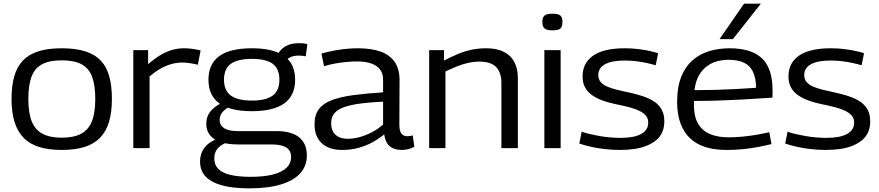

<svg xmlns="http://www.w3.org/2000/svg" viewBox="-20 -810 4809 1050"><path d="M43 -269Q43 -339 57.5 -391Q72 -443 104 -477.5Q136 -512 188.5 -529Q241 -546 318 -546Q394 -546 447 -529Q500 -512 532 -477.5Q564 -443 578 -391Q592 -339 592 -269Q592 -197 576.5 -144.5Q561 -92 528 -57.5Q495 -23 443 -6.5Q391 10 318 10Q245 10 193 -6.5Q141 -23 108 -57.5Q75 -92 59 -144.5Q43 -197 43 -269ZM135 -269Q135 -193 153.5 -146.5Q172 -100 212.5 -78.5Q253 -57 318 -57Q383 -57 423.5 -78.5Q464 -100 482.5 -146.5Q501 -193 501 -269Q501 -343 484 -389.5Q467 -436 427 -458Q387 -480 318 -480Q249 -480 209 -458Q169 -436 152 -389.5Q135 -343 135 -269Z M790 -536V-459Q826 -490 858 -509Q890 -528 921.5 -537Q953 -546 986 -546Q1011 -546 1034.5 -542.5Q1058 -539 1077 -534L1062 -456Q1042 -461 1019 -464.5Q996 -468 975 -468Q934 -468 890 -450.5Q846 -433 798 -392V0H709V-536Z M1344 220Q1210 220 1142 183.5Q1074 147 1074 74Q1074 46 1084 22Q1094 -2 1116.5 -21.5Q1139 -41 1178 -54L1235 -36Q1204 -26 1185.5 -12Q1167 2 1159.5 19Q1152 36 1152 57Q1152 91 1173 113Q1194 135 1238.5 146Q1283 157 1351 157Q1425 157 1474 144Q1523 131 1547.5 107Q1572 83 1572 50Q1572 25 1560.5 10Q1549 -5 1525 -12.5Q1501 -20 1464 -20H1283Q1227 -20 1188 -32.5Q1149 -45 1128.5 -70.5Q1108 -96 1108 -133Q1108 -171 1129 -198.5Q1150 -226 1192 -247L1242 -229Q1213 -216 1197 -197.5Q1181 -179 1181 -154Q1181 -126 1205 -109.5Q1229 -93 1280 -93H1492Q1574 -93 1616 -59Q1658 -25 1658 41Q1658 97 1622.5 137Q1587 177 1517 198.5Q1447 220 1344 220ZM1357 -202Q1238 -202 1179 -245Q1120 -288 1120 -374Q1120 -460 1179 -503Q1238 -546 1357 -546Q1476 -546 1535 -503Q1594 -460 1594 -374Q1594 -288 1535 -245Q1476 -202 1357 -202ZM1357 -260Q1435 -260 1471.5 -287.5Q1508 -315 1508 -374Q1508 -434 1471.5 -461Q1435 -488 1357 -488Q1280 -488 1242.5 -461Q1205 -434 1205 -374Q1205 -315 1242.5 -287.5Q1280 -260 1357 -260ZM1534 -463 1496 -505Q1510 -539 1540.5 -556.5Q1571 -574 1615 -574Q1627 -574 1637.5 -573Q1648 -572 1661 -569L1652 -502Q1642 -504 1632.5 -505Q1623 -506 1613 -506Q1585 -506 1565.5 -496Q1546 -486 1534 -463Z M1700 -130Q1700 -181 1723.5 -212.5Q1747 -244 1793.5 -262Q1840 -280 1910.5 -289.5Q1981 -299 2075 -305V-372Q2076 -422 2039.5 -448Q2003 -474 1932 -474Q1908 -474 1878.5 -471.5Q1849 -469 1817 -463.5Q1785 -458 1752 -448L1738 -517Q1787 -531 1838.5 -538.5Q1890 -546 1937 -546Q2012 -546 2062.5 -527.5Q2113 -509 2139 -470.5Q2165 -432 2165 -373L2164 -132Q2164 -92 2176 -78.5Q2188 -65 2207 -65Q2214 -65 2221.5 -66Q2229 -67 2237 -70L2246 -8Q2231 1 2213.5 5.5Q2196 10 2177 10Q2136 10 2112 -9.5Q2088 -29 2081 -75Q2053 -52 2018 -32.5Q1983 -13 1941 -1.5Q1899 10 1850 10Q1817 10 1789.5 1.5Q1762 -7 1742 -24.5Q1722 -42 1711 -68.5Q1700 -95 1700 -130ZM1791 -137Q1791 -94 1815.5 -72.5Q1840 -51 1881 -51Q1913 -51 1947.5 -60.5Q1982 -70 2015 -87.5Q2048 -105 2075 -129V-254Q2009 -251 1956.5 -244.5Q1904 -238 1867 -226Q1830 -214 1810.5 -192.5Q1791 -171 1791 -137Z M2327 0V-536H2408V-479Q2449 -500 2485 -515Q2521 -530 2558.5 -538Q2596 -546 2639 -546Q2696 -546 2734.5 -527Q2773 -508 2792.5 -471.5Q2812 -435 2812 -384V0H2722V-358Q2722 -414 2693 -443.5Q2664 -473 2604 -473Q2570 -473 2539.5 -466Q2509 -459 2479 -447Q2449 -435 2416 -419V0Z M3001 -644Q2971 -644 2958.5 -654Q2946 -664 2946 -690Q2946 -715 2958 -725Q2970 -735 3001 -735Q3033 -735 3044.5 -725Q3056 -715 3056 -690Q3056 -664 3044.5 -654Q3033 -644 3001 -644ZM2957 0V-536H3046V0Z M3148 -25 3161 -90Q3179 -83 3205 -77Q3231 -71 3259.5 -66Q3288 -61 3317.5 -58.5Q3347 -56 3373 -56Q3448 -56 3486.5 -77.5Q3525 -99 3525 -139Q3525 -162 3512.5 -177Q3500 -192 3477 -203.5Q3454 -215 3421.5 -223.5Q3389 -232 3349 -240Q3309 -248 3276 -260Q3243 -272 3218 -289.5Q3193 -307 3179.5 -332Q3166 -357 3166 -392Q3166 -466 3224 -506Q3282 -546 3397 -546Q3434 -546 3467.5 -542Q3501 -538 3529.5 -532Q3558 -526 3579 -519L3566 -453Q3546 -459 3519.5 -465Q3493 -471 3461.5 -475Q3430 -479 3397 -479Q3325 -479 3288.5 -458.5Q3252 -438 3252 -400Q3252 -377 3264.5 -362Q3277 -347 3299.5 -337Q3322 -327 3352 -319.5Q3382 -312 3416 -305Q3459 -296 3495 -284Q3531 -272 3557 -255Q3583 -238 3598 -211.5Q3613 -185 3613 -147Q3613 -113 3601.5 -87Q3590 -61 3568 -43Q3546 -25 3516.5 -13Q3487 -1 3450 4.5Q3413 10 3370 10Q3330 10 3289.5 5.5Q3249 1 3213 -7Q3177 -15 3148 -25Z M3951 10Q3888 10 3838.5 -5.5Q3789 -21 3754.5 -53Q3720 -85 3701.5 -135Q3683 -185 3683 -253Q3683 -334 3705.5 -390Q3728 -446 3767.5 -480.5Q3807 -515 3859 -530.5Q3911 -546 3970 -546Q4089 -546 4147 -491Q4205 -436 4205 -315Q4205 -308 4205 -297.5Q4205 -287 4204 -276Q4181 -275 4139.5 -272Q4098 -269 4042.5 -266Q3987 -263 3919.5 -260.5Q3852 -258 3776 -258Q3775 -252 3775 -246.5Q3775 -241 3775 -235Q3775 -173 3797.5 -134Q3820 -95 3862.5 -77Q3905 -59 3964 -59Q4003 -59 4043 -63Q4083 -67 4120 -73.5Q4157 -80 4187 -87L4199 -22Q4167 -14 4128 -6.5Q4089 1 4044.5 5.5Q4000 10 3951 10ZM3778 -317Q3838 -317 3892.5 -318.5Q3947 -320 3992.5 -322.5Q4038 -325 4069.5 -327Q4101 -329 4115 -330Q4114 -383 4098 -417Q4082 -451 4049 -467Q4016 -483 3965 -483Q3934 -483 3904 -475.5Q3874 -468 3847.5 -449Q3821 -430 3802.5 -398Q3784 -366 3778 -317ZM3915 -596 4049 -790H4141L3988 -596Z M4274 -25 4287 -90Q4305 -83 4331 -77Q4357 -71 4385.5 -66Q4414 -61 4443.5 -58.5Q4473 -56 4499 -56Q4574 -56 4612.5 -77.5Q4651 -99 4651 -139Q4651 -162 4638.5 -177Q4626 -192 4603 -203.5Q4580 -215 4547.5 -223.5Q4515 -232 4475 -240Q4435 -248 4402 -260Q4369 -272 4344 -289.5Q4319 -307 4305.5 -332Q4292 -357 4292 -392Q4292 -466 4350 -506Q4408 -546 4523 -546Q4560 -546 4593.5 -542Q4627 -538 4655.5 -532Q4684 -526 4705 -519L4692 -453Q4672 -459 4645.5 -465Q4619 -471 4587.5 -475Q4556 -479 4523 -479Q4451 -479 4414.5 -458.5Q4378 -438 4378 -400Q4378 -377 4390.5 -362Q4403 -347 4425.5 -337Q4448 -327 4478 -319.5Q4508 -312 4542 -305Q4585 -296 4621 -284Q4657 -272 4683 -255Q4709 -238 4724 -211.5Q4739 -185 4739 -147Q4739 -113 4727.5 -87Q4716 -61 4694 -43Q4672 -25 4642.5 -13Q4613 -1 4576 4.5Q4539 10 4496 10Q4456 10 4415.5 5.5Q4375 1 4339 -7Q4303 -15 4274 -25Z"/></svg>

Font: Georama SemiExpanded
Style: Regular
Weight: 400
Width: 6
Designer: Jean-Baptiste Levee
Foundry: Production Type
Version: Version 1.001